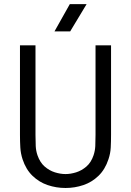

<svg xmlns="http://www.w3.org/2000/svg" viewBox="-20 -914 644 943"><path d="M78.1 -691.4H154.3V-251.5Q154.3 -220.2 155.5 -196.5Q156.7 -172.9 164.1 -151.4Q176.3 -116.2 199.2 -96.2Q222.2 -76.2 249.5 -67.6Q276.9 -59.1 301.8 -59.1Q326.7 -59.1 354 -67.6Q381.3 -76.2 404.5 -96.2Q427.7 -116.2 439.5 -151.4Q446.8 -172.9 448 -196.5Q449.2 -220.2 449.2 -251.5V-691.4H525.4V-251.5Q525.4 -218.8 523.9 -189.7Q522.5 -160.6 512.7 -131.8Q496.1 -81.5 463.6 -50.3Q431.2 -19 389.2 -4.9Q347.2 9.3 301.8 9.3Q256.3 9.3 214.4 -4.9Q172.4 -19 139.9 -50.3Q107.4 -81.5 90.8 -131.8Q81.5 -160.6 79.8 -189.7Q78.1 -218.8 78.1 -251.5ZM405.3 -893.6 324.7 -759.8H247.6L322.8 -893.6Z"/></svg>

Font: Gidole
Style: Regular
Weight: 400
Version: Version 2.100; ttfautohint (v1.8.4.7-5d5b)